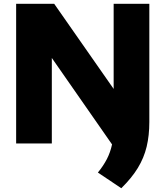

<svg xmlns="http://www.w3.org/2000/svg" viewBox="-20 -760 876 1017"><path d="M622.5 237 498.5 154Q527.5 118.5 546 82.8Q564.5 47 573.5 5L254.5 -453V0H65.5V-740H267L582 -289V-740H771V-113.5Q771 -42.5 756.8 17Q742.5 76.5 710 129.8Q677.5 183 622.5 237Z"/></svg>

Font: Encode Sans SemiExpanded SemiExpanded ExtraBold
Style: Regular
Weight: 800
Width: 6
Designer: Multiple Designers
Foundry: Impallari Type
Version: Version 3.000; ttfautohint (v1.8.3) -l 8 -r 50 -G 200 -x 14 